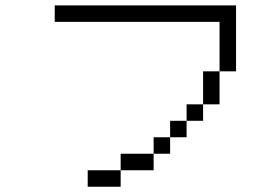

<svg xmlns="http://www.w3.org/2000/svg" viewBox="-20 -708 1040 728"><path d="M437.5 -62.5H312.5V0H437.5ZM437.5 -62.5H562.5V-125H437.5ZM562.5 -125H625V-187.5H562.5ZM625 -187.5H687.5V-250H625ZM687.5 -250H750V-312.5H687.5ZM750 -312.5H812.5Q812.5 -312.5 812.5 -437.5H750Q750 -437.5 750 -312.5ZM812.5 -437.5H875Q875 -437.5 875 -687.5H187.5V-625H812.5Z"/></svg>

Font: CalcUnifontExMono
Style: Regular
Weight: 500
Version: Version 15.0.06